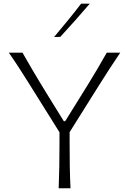

<svg xmlns="http://www.w3.org/2000/svg" viewBox="-20 -1017 705 1037"><path d="M296.9 0H360.8Q357.9 -62 356.9 -119.1Q356 -176.3 356 -243.7V-303.2L519 -563Q544.9 -604 572.5 -646.7Q600.1 -689.5 629.4 -732.4H556.6Q526.9 -680.2 504.4 -642.1Q481.9 -604 460.4 -569.1Q439 -534.2 412.1 -491.2L332 -362.3H324.7L242.2 -495.6Q217.3 -536.6 196.5 -570.3Q175.8 -604 153.8 -641.8Q131.8 -679.7 101.6 -732.4H27.8Q62.5 -682.1 87.6 -643.1Q112.8 -604 138.7 -562.5L301.3 -302.7V-243.7Q301.3 -176.3 300.3 -119.1Q299.3 -62 296.9 0ZM272 -816.9 305.7 -817.9Q346.7 -862.8 386.5 -907.2Q426.3 -951.7 464.8 -997.1H418Q383.3 -951.7 346.4 -906.7Q309.6 -861.8 272 -816.9Z"/></svg>

Font: Pinar-VF-FD
Style: Regular
Weight: 300
Designer: Amin Abedi
Version: Version 3.0